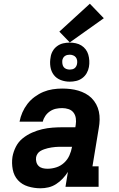

<svg xmlns="http://www.w3.org/2000/svg" viewBox="-20 -1004 640 1032"><path d="M198 8Q163 8 130.5 -2Q98 -12 76.5 -35.5Q55 -59 48.5 -93Q42 -127 47 -161Q52 -189 65.5 -215.5Q79 -242 102 -260.5Q125 -279 152 -291Q179 -303 207 -309.5Q235 -316 263 -318Q291 -320 318 -320H385L387 -333Q390 -351 387.5 -368.5Q385 -386 375 -399Q365 -412 348.5 -417.5Q332 -423 314 -423Q297 -423 280.5 -419.5Q264 -416 249 -406Q234 -396 224 -381.5Q214 -367 210 -350H85Q90 -376 100.5 -400Q111 -424 127.5 -445.5Q144 -467 166.5 -483.5Q189 -500 213 -510Q237 -520 263 -524Q289 -528 314 -528Q336 -528 358 -525.5Q380 -523 400.5 -517Q421 -511 439.5 -501Q458 -491 472.5 -476.5Q487 -462 497 -443.5Q507 -425 511.5 -404Q516 -383 515.5 -360.5Q515 -338 511 -316L477 -110H510V0H332L345 -80Q333 -61 317 -44Q301 -27 281.5 -14.5Q262 -2 240.5 3Q219 8 198 8ZM235 -97Q259 -97 282.5 -104.5Q306 -112 324.5 -129Q343 -146 353 -168.5Q363 -191 367 -214L368 -215H318Q308 -215 298 -215Q288 -215 278 -214Q268 -213 257.5 -211.5Q247 -210 237 -207.5Q227 -205 217 -201.5Q207 -198 197.5 -192.5Q188 -187 182 -178Q176 -169 174 -159Q172 -146 175.5 -133Q179 -120 188 -111.5Q197 -103 209.5 -100Q222 -97 235 -97ZM355 -565Q329 -565 306 -574Q283 -583 269 -601.5Q255 -620 251 -645Q247 -670 252 -696Q254 -713 263 -729Q272 -745 287 -756Q302 -767 319.5 -771Q337 -775 355 -775Q371 -775 387.5 -771.5Q404 -768 417.5 -759.5Q431 -751 440.5 -738.5Q450 -726 454.5 -710.5Q459 -695 460 -678Q461 -661 458 -644Q455 -627 446 -611Q437 -595 422 -584Q407 -573 389.5 -569Q372 -565 355 -565ZM355 -630Q361 -630 368 -631.5Q375 -633 380.5 -637Q386 -641 389.5 -647.5Q393 -654 394 -660Q396 -670 394.5 -679.5Q393 -689 387.5 -696Q382 -703 373 -706.5Q364 -710 355 -710Q348 -710 341.5 -708.5Q335 -707 329 -703Q323 -699 319.5 -692.5Q316 -686 315 -680Q314 -670 315.5 -660.5Q317 -651 322 -644Q327 -637 336 -633.5Q345 -630 355 -630ZM355 -776 299 -834 463 -984 538 -906Z"/></svg>

Font: Iosevka Etoile XBdObl
Style: Regular
Weight: 800
Italic angle: -9°
Designer: Belleve Invis
Foundry: Belleve Invis
Version: Version 15.5.2; ttfautohint (v1.8.4)